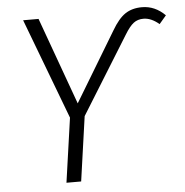

<svg xmlns="http://www.w3.org/2000/svg" viewBox="-51 -745 764 794"><g transform="rotate(-5 331.5 -348.0)"><path d="M231 -267 73 -685H137L268 -323L441 -610Q469 -658 497.5 -677Q526 -696 567 -696Q621 -696 663 -654L634 -620Q601 -648 569 -648Q545 -648 528 -635Q511 -622 491 -589L292 -268L254 0H193Z"/></g></svg>

Font: Fira Sans Light
Style: Italic
Weight: 300
Italic angle: -8°
Designer: bBox Type GmbH & Carrois Corporate GbR & Edenspiekermann AG
Foundry: bBox Type GmbH & Carrois Corporate GbR & Edenspiekermann AG
Version: Version 4.301